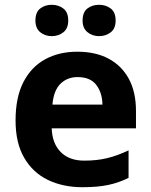

<svg xmlns="http://www.w3.org/2000/svg" viewBox="-20 -772 631 802"><path d="M303 -556Q379 -556 433.5 -527Q488 -498 518 -443Q548 -388 548 -308V-236H196Q198 -173 233.5 -137Q269 -101 332 -101Q385 -101 428 -111.5Q471 -122 517 -144V-29Q477 -9 432.5 0.5Q388 10 325 10Q243 10 180 -20.5Q117 -51 81 -113Q45 -175 45 -269Q45 -365 77.5 -428.5Q110 -492 168 -524Q226 -556 303 -556ZM304 -450Q261 -450 232.5 -422Q204 -394 199 -335H408Q407 -385 382 -417.5Q357 -450 304 -450ZM128 -686Q128 -721 148 -736.5Q168 -752 196 -752Q224 -752 244.5 -736.5Q265 -721 265 -686Q265 -653 244.5 -637Q224 -621 196 -621Q168 -621 148 -637.5Q128 -654 128 -686ZM325 -686Q325 -721 345 -736.5Q365 -752 394 -752Q422 -752 442.5 -736.5Q463 -721 463 -686Q463 -653 442.5 -637Q422 -621 394 -621Q366 -621 345.5 -637.5Q325 -654 325 -686Z"/></svg>

Font: Noto Sans New Tai Lue
Style: Bold
Weight: 700
Version: Version 2.003